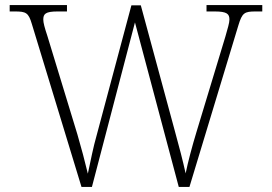

<svg xmlns="http://www.w3.org/2000/svg" viewBox="-20 -734 1067 754"><path d="M105 -640 300 0H341L510 -646L682 0H724L916 -634C931 -684 940 -689 984 -689H1010V-714H791V-689H823C872 -689 881 -679 881 -657C881 -644 874 -622 865 -590L752 -217C734 -158 718 -97 709 -53C698 -103 684 -157 666 -222L533 -713H496L361 -208C345 -152 337 -107 325 -52C311 -110 302 -143 284 -206L166 -593C155 -626 150 -645 150 -657C150 -679 158 -689 206 -689H243V-714H18V-689H39C82 -689 92 -684 105 -640Z"/></svg>

Font: Noto Serif Sinhala ExtraLight
Style: Regular
Weight: 200
Designer: Jelle Bosma - Monotype Design Team
Foundry: Monotype Imaging Inc.
Version: Version 2.007